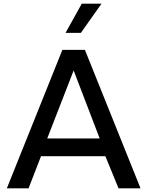

<svg xmlns="http://www.w3.org/2000/svg" viewBox="-20 -1020 798 1040"><path d="M418 -841.8H335L422.9 -1000H529.8ZM550.8 -173.8H202.1L134.8 0H17.1L317.9 -750H439.9L741.2 0H622.1ZM520 -270 378.9 -638.2 235.8 -270Z"/></svg>

Font: Oakes Grotesk Medium
Style: Regular
Weight: 500
Designer: Samuel Oakes
Foundry: Samuel Oakes
Version: Version 1.000;PS 001.000;hotconv 1.0.88;makeotf.lib2.5.64775